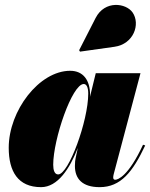

<svg xmlns="http://www.w3.org/2000/svg" viewBox="-20 -762 619 792"><path d="M452 -569C531.5 -580 560 -662.5 527 -710.5C500 -749.5 412.5 -762 374.5 -688L306.5 -555L310 -549ZM351.5 -371C351.5 -431 323.5 -470 269.5 -470C141.5 -470 16 -305.5 16 -152.5C16 -55 54 10 149.5 10C218 10 268 -66.5 301 -152L292 -110C290.5 -103 289 -93 289 -77.5C289 -24.5 319.5 10 391 10C478.5 10 527.5 -53 579 -162L570 -165C509.5 -34.5 466 -20.5 455 -20.5C450 -20.5 447 -24 447 -29C447 -33.5 447.5 -38 449 -43.5L559.5 -460H375L351 -362C351 -365.5 351.5 -368.5 351.5 -371ZM344 -376C344 -263 263 -42.5 220 -42.5C205 -42.5 199.5 -60 199.5 -82.5C199.5 -187.5 277.5 -415.5 325.5 -415.5C336.5 -415.5 344 -402.5 344 -376Z"/></svg>

Font: Bodoni* 24pt Fatface
Style: Italic
Weight: 900
Italic angle: -13°
Version: Version 2.3